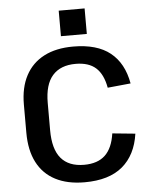

<svg xmlns="http://www.w3.org/2000/svg" viewBox="-60 -954 802 1012"><g transform="rotate(-5 341.0 -447.5)"><path d="M347 9Q256 9 192.5 -24Q129 -57 96 -121Q63 -185 63 -278V-427Q63 -517 96.5 -580Q130 -643 193.5 -676Q257 -709 348 -709Q474 -709 544 -653Q614 -597 633 -489L511 -477Q498 -549 460 -583Q422 -617 353 -617Q273 -617 231 -569.5Q189 -522 189 -425V-280Q189 -180 230 -131.5Q271 -83 352 -83Q424 -83 463.5 -120.5Q503 -158 514 -235L635 -223Q619 -111 547.5 -51Q476 9 347 9ZM426 -904V-769H289V-904Z"/></g></svg>

Font: Pathway Extreme 28pt SemiBold
Style: Regular
Weight: 600
Designer: Eduardo Rodriguez Tunni
Foundry: Eduardo Rodriguez Tunni
Version: Version 1.001;gftools[0.9.26]